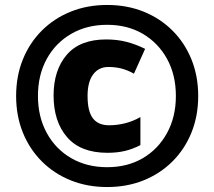

<svg xmlns="http://www.w3.org/2000/svg" viewBox="-20 -744 864 774"><path d="M412 10Q332 10 265 -17Q198 -44 148.5 -93.5Q99 -143 72 -210Q45 -277 45 -357Q45 -437 72 -504Q99 -571 148.5 -620.5Q198 -670 265 -697Q332 -724 412 -724Q492 -724 559 -697Q626 -670 675.5 -620.5Q725 -571 752 -504Q779 -437 779 -357Q779 -277 752 -210Q725 -143 675.5 -93.5Q626 -44 559 -17Q492 10 412 10ZM412 -70Q494 -70 556 -106.5Q618 -143 653.5 -208Q689 -273 689 -357Q689 -442 653.5 -506.5Q618 -571 556 -607.5Q494 -644 412 -644Q330 -644 267 -607.5Q204 -571 168.5 -506.5Q133 -442 133 -357Q133 -273 168.5 -208Q204 -143 267 -106.5Q330 -70 412 -70ZM413 -128Q305 -128 250.5 -191Q196 -254 196 -359Q196 -461 249 -523Q302 -585 408 -585Q453 -585 491 -575Q529 -565 565 -547L520 -447Q495 -461 470.5 -467.5Q446 -474 417 -474Q378 -474 355.5 -444Q333 -414 333 -357Q333 -295 354.5 -267Q376 -239 420 -239Q452 -239 484 -247Q516 -255 546 -272V-159Q515 -143 483.5 -135.5Q452 -128 413 -128Z"/></svg>

Font: Noto Sans Lao Black
Style: Regular
Weight: 900
Designer: Monotype Design Team
Foundry: Monotype Imaging Inc.
Version: Version 2.003; ttfautohint (v1.8.4.7-5d5b)